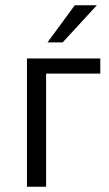

<svg xmlns="http://www.w3.org/2000/svg" viewBox="-20 -710 415 730"><path d="M160.6 -548.8H218.3L348.1 -689.9H264.2ZM82.5 0H155.3V-430.2H361.3V-487.8H82.5Z"/></svg>

Font: HK Grotesk
Style: Regular
Weight: 400
Designer: Alfredo Marco Pradil and Stefan Peev
Foundry: Hanken Design Co.
Version: Version 1.045;PS 001.045;hotconv 1.0.88;makeotf.lib2.5.64775